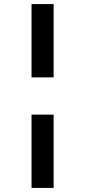

<svg xmlns="http://www.w3.org/2000/svg" viewBox="-20 -780 416 938"><path d="M134 -402V-760H242V-402ZM134 138V-220H242V138Z"/></svg>

Font: IBM Plex Sans Thai SmBld
Style: Regular
Weight: 600
Designer: Mike Abbink, Paul van der Laan, Pieter van Rosmalen, Ben Mitchell, Mark Frömberg
Foundry: Bold Monday
Version: Version 1.2